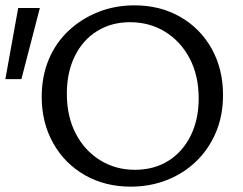

<svg xmlns="http://www.w3.org/2000/svg" viewBox="-41 -688 909 718"><path d="M448 10Q352 10 276.5 -33Q201 -76 158 -152.5Q115 -229 115 -325Q115 -403 141.5 -466Q168 -529 216.5 -574Q265 -619 327.5 -643.5Q390 -668 462 -668Q558 -668 633 -625Q708 -582 750.5 -506Q793 -430 793 -333Q793 -255 766 -192Q739 -129 692 -84Q645 -39 582.5 -14.5Q520 10 448 10ZM463 -53Q535 -53 588.5 -86.5Q642 -120 672 -180.5Q702 -241 702 -320Q702 -406 668 -470Q634 -534 576 -569.5Q518 -605 445 -605Q376 -605 322.5 -572Q269 -539 239 -478.5Q209 -418 209 -338Q209 -252 242.5 -188Q276 -124 334 -88.5Q392 -53 463 -53ZM39 -392H-21L27 -658H108Z"/></svg>

Font: Ysabeau Office Medium
Style: Regular
Weight: 500
Designer: Christian Thalmann (Catharsis Fonts)
Version: Version 2.001;gftools[0.9.30]; featfreeze: tnum,lnum,ss02